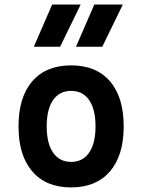

<svg xmlns="http://www.w3.org/2000/svg" viewBox="-20 -815 626 845"><path d="M293 9.8Q182.6 9.8 122.1 -60.5Q61.5 -130.9 61.5 -258.8Q61.5 -387.2 122.1 -457.3Q182.6 -527.3 293 -527.3Q403.3 -527.3 463.9 -457.3Q524.4 -387.2 524.4 -258.8Q524.4 -130.9 463.9 -60.5Q403.3 9.8 293 9.8ZM293 -102.5Q344.2 -102.5 372.3 -143.3Q400.4 -184.1 400.4 -258.8Q400.4 -334 372.3 -374.5Q344.2 -415 293 -415Q241.7 -415 213.6 -374.5Q185.5 -334 185.5 -258.8Q185.5 -184.1 213.6 -143.3Q241.7 -102.5 293 -102.5ZM128.9 -609.4 209.5 -794.9H335L244.6 -609.4ZM314.5 -609.4 395 -794.9H520.5L430.2 -609.4Z"/></svg>

Font: Cascadia Mono PL SemiBold
Style: Regular
Weight: 600
Monospace: yes
Designer: Aaron Bell
Foundry: Saja Typeworks
Version: Version 2404.023; ttfautohint (v1.8.4)